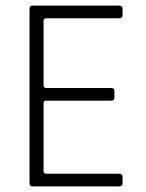

<svg xmlns="http://www.w3.org/2000/svg" viewBox="-20 -663 521 683"><path d="M404 0H95Q85 0 85 -12V-631Q85 -643 95 -643H404Q416 -643 416 -632V-609Q416 -598 404 -598H145Q135 -598 135 -589V-359Q135 -350 145 -350H376Q387 -350 387 -339V-316Q387 -305 376 -305H145Q135 -305 135 -296V-54Q135 -45 145 -45H404Q416 -45 416 -34V-11Q416 0 404 0Z"/></svg>

Font: Rajdhani
Style: Regular
Weight: 400
Designer: Satya Rajpurohit, Jyotish Sonowal
Foundry: Indian Type Foundry
Version: Version 1.201;PS 1.0;hotconv 1.0.78;makeotf.lib2.5.61930; tt